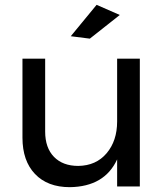

<svg xmlns="http://www.w3.org/2000/svg" viewBox="-20 -772 689 795"><path d="M559 -529V0H465V-112Q413 1 269 3Q177 3 125 -51.5Q73 -106 73 -202V-529H167V-227Q167 -160 203.5 -122.5Q240 -85 304 -85Q378 -86 421.5 -137.5Q465 -189 465 -269V-529ZM380 -752 476 -710 352 -612 273 -622Z"/></svg>

Font: Montserrat arm2
Style: Regular
Weight: 400
Designer: Julieta Ulanovsky
Foundry: Julieta Ulanovsky
Version: Version 6.000